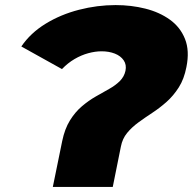

<svg xmlns="http://www.w3.org/2000/svg" viewBox="-20 -736 759 756"><path d="M188 0 225 -181Q235 -229 255.5 -262Q276 -295 302.5 -317.5Q329 -340 357 -356Q385 -372 410 -386Q435 -400 452 -417Q469 -434 474 -457Q479 -481 467 -498.5Q455 -516 432 -525Q409 -534 380 -534Q355 -534 327.5 -526.5Q300 -519 273.5 -503.5Q247 -488 224 -464L64 -553Q100 -606 159.5 -642.5Q219 -679 291 -697.5Q363 -716 435 -716Q497 -716 552.5 -702Q608 -688 649 -658.5Q690 -629 708.5 -582.5Q727 -536 714 -472Q705 -425 684 -392Q663 -359 636 -335Q609 -311 580 -292Q551 -273 525 -254Q499 -235 480.5 -212.5Q462 -190 456 -159L424 0Z"/></svg>

Font: Montserrat Thin Black
Style: Italic
Weight: 900
Italic angle: -11.3°
Version: Version 9.000